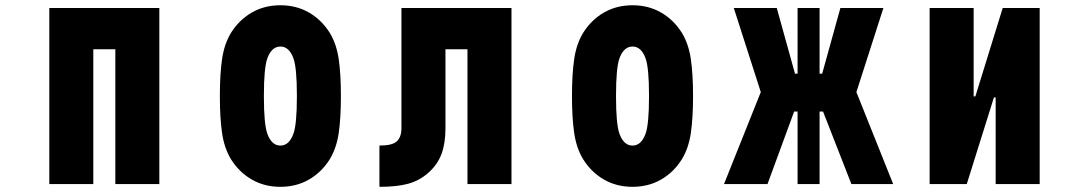

<svg xmlns="http://www.w3.org/2000/svg" viewBox="-20 -697 4040 727"><path d="M166.7 -666.7H583.3V0H416.7V-510.4H333.3V0H166.7Z M1228.5 -572.9Q1253.9 -531.2 1262.4 -474.3Q1270.8 -417.3 1270.8 -333.3Q1270.8 -249.3 1262.4 -192.4Q1253.9 -135.4 1228.5 -93.8Q1197.9 -44.9 1150.1 -17.3Q1102.2 10.4 1041.7 10.4Q981.1 10.4 933.3 -17.3Q885.4 -44.9 854.8 -93.8Q829.4 -135.4 821 -192.4Q812.5 -249.3 812.5 -333.3Q812.5 -417.3 821 -474.3Q829.4 -531.2 854.8 -572.9Q885.4 -621.7 933.3 -649.4Q981.1 -677.1 1041.7 -677.1Q1102.2 -677.1 1150.1 -649.4Q1197.9 -621.7 1228.5 -572.9ZM992.2 -475.9Q979.2 -440.1 979.2 -333.3Q979.2 -226.6 992.2 -190.8Q1008.5 -145.8 1041.7 -145.8Q1074.9 -145.8 1091.1 -190.8Q1104.2 -226.6 1104.2 -333.3Q1104.2 -440.1 1091.1 -475.9Q1074.9 -520.8 1041.7 -520.8Q1008.5 -520.8 992.2 -475.9Z M1916.7 -666.7V0H1750V-510.4H1666.7V-210.9Q1666.7 -154.3 1651.7 -113.9Q1636.7 -73.6 1602.2 -43Q1568.4 -13 1525.7 -1.3Q1483.1 10.4 1416.7 10.4V-145.8Q1462.9 -145.8 1480.5 -160.2Q1500 -176.4 1500 -210.9V-666.7Z M2561.8 -572.9Q2587.2 -531.2 2595.7 -474.3Q2604.2 -417.3 2604.2 -333.3Q2604.2 -249.3 2595.7 -192.4Q2587.2 -135.4 2561.8 -93.8Q2531.2 -44.9 2483.4 -17.3Q2435.5 10.4 2375 10.4Q2314.5 10.4 2266.6 -17.3Q2218.8 -44.9 2188.2 -93.8Q2162.8 -135.4 2154.3 -192.4Q2145.8 -249.3 2145.8 -333.3Q2145.8 -417.3 2154.3 -474.3Q2162.8 -531.2 2188.2 -572.9Q2218.8 -621.7 2266.6 -649.4Q2314.5 -677.1 2375 -677.1Q2435.5 -677.1 2483.4 -649.4Q2531.2 -621.7 2561.8 -572.9ZM2325.5 -475.9Q2312.5 -440.1 2312.5 -333.3Q2312.5 -226.6 2325.5 -190.8Q2341.8 -145.8 2375 -145.8Q2408.2 -145.8 2424.5 -190.8Q2437.5 -226.6 2437.5 -333.3Q2437.5 -440.1 2424.5 -475.9Q2408.2 -520.8 2375 -520.8Q2341.8 -520.8 2325.5 -475.9Z M3000 0V-274.7H2987L2886.1 0H2721.4L2860.7 -348.3L2758.5 -666.7H2921.2L2990.2 -418H3000V-666.7H3083.3V-418H3093.1L3162.1 -666.7H3324.9L3222.7 -348.3L3362 0H3203.8L3096.4 -274.7H3083.3V0Z M3750 0V-328.1H3743.5L3640.6 0H3500V-666.7H3666.7V-332H3673.2L3776.7 -666.7H3916.7V0Z"/></svg>

Font: Monoid
Style: Bold
Weight: 700
Width: 4
Designer: Andreas Larsen (@larsenwork)
Version: Version 0.61